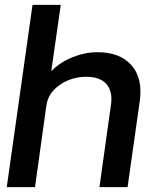

<svg xmlns="http://www.w3.org/2000/svg" viewBox="-20 -770 636 790"><path d="M380.9 -555.2Q473.6 -555.2 520.8 -501.7Q567.9 -448.2 555.2 -355L504.9 0H389.2L437 -341.8Q443.8 -395 417.5 -424.6Q391.1 -454.1 335 -454.1Q274.9 -454.1 226.6 -421.1Q178.2 -388.2 170.9 -335.9L124 0H7.8L113.8 -750H230L190.9 -477.1Q226.1 -513.2 277.6 -534.2Q329.1 -555.2 380.9 -555.2Z"/></svg>

Font: Oakes Grotesk
Style: Medium Italic
Weight: 500
Designer: Samuel Oakes
Foundry: Samuel Oakes
Version: Version 1.0 | wf-rip DC20170320